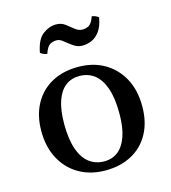

<svg xmlns="http://www.w3.org/2000/svg" viewBox="-103 -744 751 842"><g transform="rotate(-15 273.0 -322.5)"><path d="M268 -415Q232 -415 205.5 -395Q179 -375 164.5 -333.5Q150 -292 150 -229Q150 -159 166 -113.5Q182 -68 211 -46.5Q240 -25 278 -25L273 15Q207 15 155.5 -14Q104 -43 74.5 -97Q45 -151 45 -224Q45 -295 73.5 -347Q102 -399 153 -427Q204 -455 273 -455ZM278 -25Q315 -25 341 -45.5Q367 -66 381.5 -107Q396 -148 396 -211Q396 -282 380 -327Q364 -372 335.5 -393.5Q307 -415 268 -415L273 -455Q340 -455 391 -426Q442 -397 471.5 -343.5Q501 -290 501 -216Q501 -145 473 -93Q445 -41 393.5 -13Q342 15 273 15ZM389 -654Q408 -651 419 -641Q412 -601 395.5 -579Q379 -557 358.5 -548.5Q338 -540 318 -540Q299 -540 285 -548Q271 -556 259 -566Q247 -576 236 -584Q225 -592 212 -592Q196 -592 182.5 -584.5Q169 -577 158 -545Q139 -548 128 -558Q139 -617 168 -638.5Q197 -660 228 -660Q252 -660 269 -647Q286 -634 302 -621Q318 -608 335 -608Q351 -608 364.5 -615.5Q378 -623 389 -654Z"/></g></svg>

Font: Poltawski Nowy
Style: Regular
Weight: 400
Designer: Adam Pótawski, Mateusz Machalski, Borys Kosmynka, Ania Wieluska
Foundry: Capitalics.wtf
Version: Version 1.001;gftools[0.9.25]